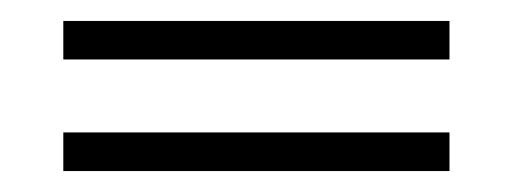

<svg xmlns="http://www.w3.org/2000/svg" viewBox="-20 -321 494 185"><path d="M413.1 -263.7V-300.8H41V-263.7ZM413.1 -156.2V-193.4H41V-156.2Z"/></svg>

Font: Abhaya Libre Medium
Style: Regular
Weight: 500
Designer: Pushpananda Ekanayake, Sol Matas, Pathum Egodawatta
Foundry: Mooniak
Version: Version 1.050 ; ttfautohint (v1.6)